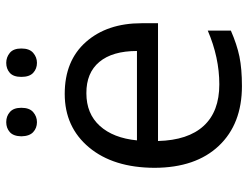

<svg xmlns="http://www.w3.org/2000/svg" viewBox="-108 -660 778 601"><g transform="rotate(-90 280.5 -359.0)"><path d="M289.6 -477.1Q225.6 -477.1 187.5 -435.1Q149.4 -393.1 142.1 -318.8H421.9Q421.9 -395.5 387.7 -436.5Q353.5 -477.5 289.6 -477.1ZM312 9.8Q193.4 9.8 125 -62.5Q56.6 -134.8 56.2 -263.7Q56.6 -392.6 120.1 -468.8Q183.6 -544.9 287.6 -544.9Q391.6 -544.9 450.2 -478.5Q508.8 -412.1 508.8 -304.2V-252.9H140.1Q142.6 -158.7 187.5 -109.9Q232.4 -61 317.4 -61Q401.4 -61 485.8 -97.2V-24.9Q442.4 -5.9 404.3 2Q366.2 9.8 312 9.8ZM340.8 -680.7Q340.8 -705.6 353.5 -716.8Q366.2 -728 384.8 -728Q402.3 -728 416 -716.8Q429.7 -705.6 429.7 -680.7Q429.7 -655.3 416 -643.6Q402.3 -631.8 384.8 -631.8Q366.2 -631.8 353.5 -643.6Q340.8 -655.3 340.8 -680.7ZM154.8 -680.7Q155.3 -705.6 168 -716.8Q180.7 -728 199.2 -728Q217.8 -728 230.5 -716.8Q244.1 -705.6 244.1 -680.7Q244.1 -655.3 230.5 -643.6Q216.8 -631.8 199.2 -631.8Q180.7 -631.8 168 -643.6Q155.3 -655.3 154.8 -680.7Z"/></g></svg>

Font: OpenSans-Regular
Style: Regular
Weight: 400
Foundry: Ascender Corporation
Version: Version 1.10